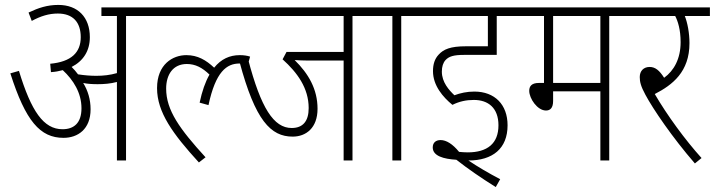

<svg xmlns="http://www.w3.org/2000/svg" viewBox="-20 -652 2904 780"><path d="M348 -208C348 -248 337 -284 318 -315C335 -311 357 -310 377 -310C402 -310 429 -312 455 -319V0H492V-587H586V-622H392V-587H455V-355C427 -347 400 -344 371 -344C348 -344 323 -346 297 -350C289 -361 280 -371 271 -380C318 -404 345 -445 345 -501C345 -582 296 -632 217 -632C172 -632 136 -620 96 -601L109 -567C146 -587 179 -597 215 -597C276 -597 308 -562 308 -501C308 -439 270 -401 184 -393L187 -359C205 -360 220 -363 235 -367C278 -327 311 -275 311 -212C311 -152 280 -127 234 -127C157 -127 107 -200 57 -364L22 -354C84 -160 143 -92 238 -92C296 -92 348 -127 348 -208Z M573 -622V-587H962V-622ZM987 -389 996 -422C984 -426 970 -428 954 -428C913 -428 878 -412 850 -377C817 -408 783 -428 737 -428C682 -428 618 -391 618 -294C618 -196 682 -108 788 8L815 -13C710 -128 655 -204 655 -292C655 -349 683 -392 739 -392C774 -392 802 -377 831 -349C814 -319 801 -282 791 -235L827 -225C856 -361 901 -394 953 -394C967 -394 977 -392 987 -389Z M1412 -587H1506V-622H931V-587H1376V-441H1144L1128 -411C1188 -357 1234 -294 1234 -213C1234 -159 1210 -132 1165 -132C1092 -132 1040 -213 988 -411L953 -401C1017 -162 1080 -97 1169 -97C1223 -97 1270 -132 1270 -210C1270 -290 1233 -353 1177 -408C1193 -407 1213 -406 1232 -406H1376V0H1412Z M1610 -587H1704V-622H1493V-587H1574V0H1610Z M1905 -246C1963 -246 2005 -214 2005 -143C2005 -69 1960 -33 1880 -33C1868 -33 1857 -34 1845 -35C1819 -67 1793 -83 1770 -83C1750 -83 1738 -72 1738 -53C1738 -18 1783 -6 1834 -3C1881 34 1935 71 1994 108L2012 76C1966 52 1920 25 1883 0C1981 0 2042 -48 2042 -143C2042 -227 1990 -280 1907 -280C1877 -280 1850 -274 1826 -265C1804 -286 1775 -318 1775 -361C1775 -381 1780 -397 1790 -408C1804 -423 1823 -429 1866 -429H1998V-587H2097V-622H1691V-587H1962V-464H1873C1810 -464 1782 -452 1762 -430C1746 -413 1739 -391 1739 -363C1739 -304 1780 -257 1818 -226C1846 -240 1874 -246 1905 -246Z M2455 -587H2549V-622H2084V-587H2190V-315H2169C2139 -315 2130 -301 2130 -283C2130 -252 2163 -203 2198 -203C2215 -203 2227 -213 2227 -242V-281H2419V0H2455ZM2419 -587V-315H2227V-587Z M2830 -10C2764 -83 2690 -184 2640 -270C2712 -307 2781 -360 2781 -477C2781 -517 2773 -560 2762 -587H2864V-622H2536V-587H2723C2734 -566 2745 -531 2745 -481C2745 -413 2718 -365 2678 -336C2659 -366 2642 -380 2619 -380C2595 -380 2579 -364 2579 -339C2579 -320 2583 -302 2602 -267C2633 -209 2711 -94 2803 12Z"/></svg>

Font: Noto Sans Devanagari UI Condensed ExtraLight
Style: Regular
Weight: 200
Width: 3
Designer: Jelle Bosma - Monotype Design Team
Foundry: Monotype Imaging Inc.
Version: Version 2.004